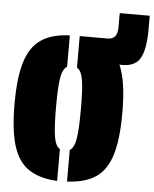

<svg xmlns="http://www.w3.org/2000/svg" viewBox="-58 -910 778 969"><g transform="rotate(5 330.5 -425.5)"><path d="M318 9V-151Q340 -164 348 -211Q356 -258 356 -361Q356 -465 348 -510.5Q340 -556 318 -568V-728H460Q509 -728 509 -789V-861H661V-792Q661 -685 632.5 -641Q604 -597 530 -602Q549 -559 557.5 -499Q566 -439 566 -359Q566 -224 541 -145Q516 -66 461.5 -30.5Q407 5 318 9ZM268 10Q180 6 125 -30Q70 -66 45 -145Q20 -224 20 -359Q20 -494 45 -573Q70 -652 124.5 -688Q179 -724 268 -727V-568Q246 -556 238 -510Q230 -464 230 -361Q230 -258 238 -210.5Q246 -163 268 -151Z"/></g></svg>

Font: Protest Guerrilla
Style: Regular
Weight: 400
Designer: Octavio Pardo
Foundry: Ashler Design
Version: Version 2.005; ttfautohint (v1.8.4.7-5d5b)